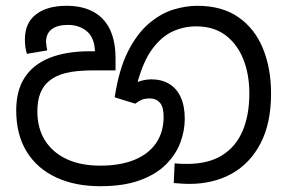

<svg xmlns="http://www.w3.org/2000/svg" viewBox="-20 -632 994 663"><path d="M326 11Q239 11 173.5 -19.5Q108 -50 72 -108.5Q36 -167 36 -251Q36 -319 65 -364Q94 -409 151 -432Q208 -455 291 -455H315L308 -452Q307 -501 280.5 -523.5Q254 -546 215 -546Q178 -546 158.5 -531Q139 -516 139 -487Q139 -482 140.5 -472.5Q142 -463 143 -458L73 -446Q69 -458 67.5 -470.5Q66 -483 66 -496Q66 -553 104.5 -582.5Q143 -612 210 -612Q264 -612 302 -591.5Q340 -571 359.5 -530.5Q379 -490 379 -430V-389H305Q244 -389 207.5 -380Q171 -371 148 -351Q129 -335 119 -309.5Q109 -284 109 -247Q109 -189 135.5 -147Q162 -105 210.5 -82.5Q259 -60 326 -60Q395 -60 444 -80Q493 -100 519 -138Q545 -176 545 -229Q545 -263 532 -277.5Q519 -292 498 -292Q480 -292 469.5 -287.5Q459 -283 447 -274L376 -296Q391 -394 422.5 -455.5Q454 -517 495 -551.5Q536 -586 579 -599Q622 -612 661 -612Q747 -612 803.5 -572.5Q860 -533 888 -464.5Q916 -396 916 -309Q916 -207 880 -137.5Q844 -68 780.5 -32.5Q717 3 634 3Q619 3 606 2Q593 1 580 0L583 -68Q591 -67 601.5 -66.5Q612 -66 625 -66Q700 -66 747.5 -96Q795 -126 818 -180.5Q841 -235 841 -309Q841 -376 820 -428Q799 -480 758.5 -510.5Q718 -541 657 -541Q615 -541 576.5 -523.5Q538 -506 506 -463Q474 -420 453 -341L443 -342Q455 -350 471 -354Q487 -358 503 -358Q538 -358 564 -342.5Q590 -327 604 -296.5Q618 -266 618 -222Q618 -180 602.5 -139Q587 -98 553 -64Q519 -30 463 -9.5Q407 11 326 11Z"/></svg>

Font: sinhala25
Style: Book
Weight: 400
Designer: Jelle Bosma - Monotype Design Team
Foundry: Monotype Imaging Inc.
Version: Version 2.003